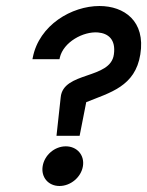

<svg xmlns="http://www.w3.org/2000/svg" viewBox="-20 -614 490 639"><path d="M88 -417H178L179 -422C191 -474 257 -510 306 -506C340 -503 366 -483 359 -433C348 -349 190 -377 182 -290L168 -162H245L267 -274C346 -306 430 -326 447 -433C465 -544 393 -594 311 -594C219 -594 110 -531 89 -422ZM122 -61C116 -24 141 5 178 5C215 5 250 -24 256 -61C262 -98 236 -127 199 -127C162 -127 128 -98 122 -61Z"/></svg>

Font: Charger Pro
Style: BdObl
Weight: 700
Designer: Jasper
Foundry: Cannot Into Space Fonts
Version: Version 1.09